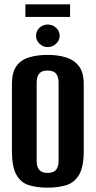

<svg xmlns="http://www.w3.org/2000/svg" viewBox="-20 -853 441 885"><path d="M199 12Q150 12 113 0.5Q76 -11 55.5 -47.5Q35 -84 35 -156V-466Q35 -519 55.5 -548Q76 -577 113.5 -588.5Q151 -600 200 -600Q248 -600 285.5 -588Q323 -576 344.5 -547Q366 -518 366 -466V-157Q366 -84 344.5 -47.5Q323 -11 285.5 0.5Q248 12 199 12ZM199 -56Q214 -56 225.5 -61Q237 -66 243.5 -78.5Q250 -91 250 -113V-471Q250 -493 243.5 -505.5Q237 -518 225.5 -523Q214 -528 199 -528Q184 -528 173 -523Q162 -518 155.5 -505.5Q149 -493 149 -471V-113Q149 -91 155.5 -78.5Q162 -66 173 -61Q184 -56 199 -56ZM200 -636Q178 -636 162 -651.5Q146 -667 146 -688Q146 -710 162 -725Q178 -740 200 -740Q222 -740 238.5 -725Q255 -710 255 -688Q255 -667 238.5 -651.5Q222 -636 200 -636ZM97 -775V-833H303V-775Z"/></svg>

Font: Alumni Sans Thin
Style: Bold
Weight: 700
Version: Version 1.018